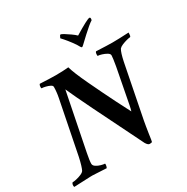

<svg xmlns="http://www.w3.org/2000/svg" viewBox="-196 -1004 1137 1170"><g transform="rotate(-30 372.5 -419.0)"><path d="M524.4 5.9Q512.7 5.9 500 -15.6Q396.5 -223.6 332.5 -354.5Q268.6 -485.4 245.1 -539.1L165 -137.7Q160.2 -113.3 157.7 -95.7Q155.3 -78.1 155.3 -67.4Q155.3 -54.7 169.4 -45.4Q183.6 -36.1 201.2 -31.2Q218.8 -26.4 227.5 -26.4Q229.5 -26.4 229.5 -21.5Q229.5 -8.8 223.6 2.9Q178.7 1 149.9 -1Q121.1 -2.9 110.4 -2L-4.9 2.9Q-6.8 -2.9 -6.8 -4.9Q-6.8 -15.6 -3.9 -21Q-1 -26.4 0 -26.4Q9.8 -26.4 27.8 -30.3Q45.9 -34.2 63 -41.5Q80.1 -48.8 85.9 -58.6Q90.8 -68.4 97.2 -88.9Q103.5 -109.4 110.4 -140.6L184.6 -513.7Q188.5 -533.2 190.4 -551.8Q192.4 -570.3 192.4 -586.9Q192.4 -596.7 179.2 -603Q166 -609.4 149.9 -613.3Q133.8 -617.2 124 -617.2Q121.1 -617.2 121.1 -623Q121.1 -642.6 127.9 -646.5Q167 -644.5 194.3 -643.6Q221.7 -642.6 237.3 -642.6Q262.7 -642.6 285.6 -643.6Q308.6 -644.5 328.1 -646.5Q333 -627 348.1 -589.8Q363.3 -552.7 385.3 -506.3Q407.2 -460 430.2 -412.6Q453.1 -365.2 474.1 -323.7Q495.1 -282.2 509.3 -254.9Q523.4 -227.5 526.4 -221.7Q530.3 -232.4 536.1 -261.7L583 -505.9Q587.9 -534.2 590.3 -552.2Q592.8 -570.3 592.8 -578.1Q592.8 -588.9 578.1 -597.7Q563.5 -606.4 545.9 -611.8Q528.3 -617.2 518.6 -617.2Q516.6 -617.2 516.6 -623Q516.6 -642.6 523.4 -646.5Q564.5 -644.5 593.3 -643.6Q622.1 -642.6 637.7 -642.6Q657.2 -642.6 686 -643.6Q714.8 -644.5 752 -646.5Q752 -617.2 745.1 -617.2Q738.3 -617.2 721.2 -612.8Q704.1 -608.4 687.5 -601.6Q670.9 -594.7 663.1 -585.9Q656.2 -575.2 649.9 -554.7Q643.6 -534.2 637.7 -505.9L564.5 -134.8Q561.5 -119.1 558.1 -98.1Q554.7 -77.1 550.8 -51.8Q543.9 -1 542 2Q538.1 5.9 524.4 5.9ZM461.9 -710.9Q458 -710.9 453.1 -719.7Q444.3 -737.3 424.8 -763.2Q405.3 -789.1 391.6 -804.7Q374 -824.2 374 -824.2Q381.8 -843.8 386.7 -843.8Q392.6 -843.8 409.2 -833.5Q425.8 -823.2 445.3 -809.6Q464.8 -795.9 476.6 -784.2Q574.2 -843.8 589.8 -843.8Q599.6 -843.8 594.7 -824.2Q582 -816.4 564 -801.3Q545.9 -786.1 521.5 -763.7Q492.2 -737.3 474.6 -719.7Q465.8 -710.9 461.9 -710.9Z"/></g></svg>

Font: Crimson Text SemiBold
Style: Italic
Weight: 600
Italic angle: -11°
Designer: Sebastian Kosch
Foundry: Sebastian Kosch
Version: Version 1.100; ttfautohint (v1.8.4)